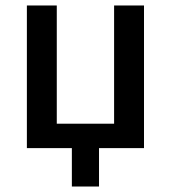

<svg xmlns="http://www.w3.org/2000/svg" viewBox="-20 -540 623 700"><path d="M242 0H78V-520H187V-89H396V-520H505V0H341V140H242Z"/></svg>

Font: Plexus Sans Medium
Style: Regular
Weight: 500
Version: Version 2.001;PS 002.001;hotconv 1.0.70;makeotf.lib2.5.58329